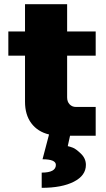

<svg xmlns="http://www.w3.org/2000/svg" viewBox="-20 -651 509 921"><path d="M215 -5V-6Q161 -19 130.5 -59.5Q100 -100 100 -163V-384H20V-500H100V-631H302V-500H439V-384H302V-184Q302 -163 314 -150.5Q326 -138 344 -138H439V0H316L305 50Q315 52 329.5 57.5Q344 63 368 86Q392 109 392 140Q392 191 334.5 220.5Q277 250 180 250V177Q248 177 248 140Q248 113 184 113Z"/></svg>

Font: Fivo Sans Modern ExtBlk
Style: Regular
Weight: 950
Designer: Alexander Slobzheninov
Foundry: Alexander Slobzheninov
Version: 1.0